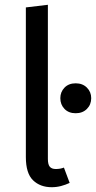

<svg xmlns="http://www.w3.org/2000/svg" viewBox="-20 -770 401 802"><path d="M271 -6Q254 2 235 7Q216 12 196 12Q148 12 118 -17Q88 -46 88 -114V-739L180 -750V-106Q180 -83 188 -73.5Q196 -64 213 -64Q232 -64 247 -70ZM361 -360Q361 -333 343 -315Q325 -297 296 -297Q267 -297 249.5 -315Q232 -333 232 -360Q232 -386 249.5 -404Q267 -422 296 -422Q325 -422 343 -404Q361 -386 361 -360Z"/></svg>

Font: Feura Sans
Style: Regular
Weight: 400
Designer: Carrois Corporate & Edenspiekermann
Foundry: Carrois Corporate GbR & Edenspiekermann AG
Version: Version 1.001